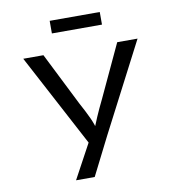

<svg xmlns="http://www.w3.org/2000/svg" viewBox="-99 -806 1040 1125"><g transform="rotate(-10 421.0 -243.5)"><path d="M262 230 394 -14V65L81 -525H201L359 -210Q387 -159 407 -116Q427 -73 434 -39L417 -38Q430 -71 449 -115Q468 -159 494 -212L640 -525H761L487 4L373 230ZM272 -642V-717H570V-642Z"/></g></svg>

Font: Lexend Peta
Style: Regular
Weight: 400
Designer: Bonnie Shaver-Troup, Thomas Jockin
Foundry: Lexend
Version: Version 1.007